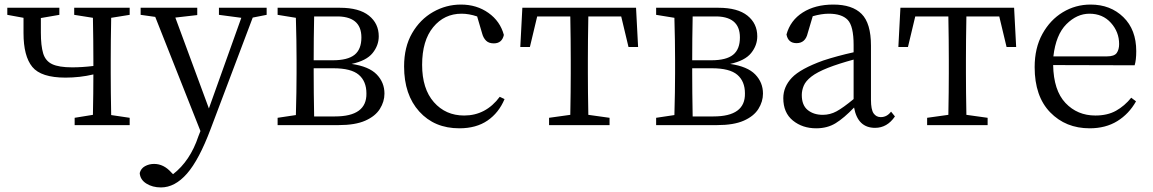

<svg xmlns="http://www.w3.org/2000/svg" viewBox="-20 -548 5050 841"><path d="M548 -483 467 -470Q465 -364 465 -286V-228Q465 -150 467 -44L548 -32V0H307V-32L387 -45Q389 -143 389 -222Q330 -208 267 -208Q160 -208 121.5 -255Q83 -302 83 -403V-470L12 -483V-514H240V-483L159 -469Q159 -438 159 -405Q159 -348 169 -314.5Q179 -281 208.5 -267Q238 -253 296 -253Q340 -253 389 -259V-286Q389 -366 387 -470L305 -483V-514H548Z M1148 -514V-483L1087 -471L903 16Q852 152 799 212.5Q746 273 685 273Q648 273 621 256Q594 239 592 210Q597 190 615 180Q633 170 655 170Q697 170 730 207L738 215Q813 157 849 49L858 26L660 -474L596 -483V-514H844V-482L748 -471L895 -73L1037 -470L939 -483V-514Z M1356 -38H1447Q1587 -38 1585 -139Q1585 -192 1551.5 -220.5Q1518 -249 1440 -249H1354V-228Q1354 -147 1356 -38ZM1449 -476H1356Q1354 -379 1354 -284H1438Q1503 -284 1533 -308Q1563 -332 1563 -384Q1563 -479 1449 -476ZM1196 -514H1469Q1553 -514 1596 -479.5Q1639 -445 1639 -389Q1639 -349 1612 -315.5Q1585 -282 1520 -268Q1596 -257 1630 -222Q1664 -187 1664 -138Q1664 -103 1644 -71Q1624 -39 1580 -19.5Q1536 0 1463 0H1196V-32L1276 -44Q1279 -150 1279 -228V-286Q1279 -366 1276 -470L1196 -483Z M2169 -124 2190 -114Q2165 -54 2115.5 -20Q2066 14 1992 14Q1883 14 1816.5 -59.5Q1750 -133 1750 -257Q1750 -342 1785 -402.5Q1820 -463 1877 -495.5Q1934 -528 1999 -528Q2068 -528 2119.5 -491.5Q2171 -455 2187 -395Q2179 -358 2143 -358Q2121 -358 2109 -370Q2097 -382 2092 -401L2070 -476Q2034 -488 2002 -488Q1926 -488 1877.5 -429Q1829 -370 1829 -264Q1829 -159 1880.5 -100.5Q1932 -42 2013 -42Q2108 -42 2169 -124Z M2701 -476H2557Q2555 -369 2555 -286V-228Q2555 -150 2557 -45L2650 -32V0H2385V-32L2478 -45Q2480 -150 2480 -228V-286Q2480 -369 2478 -476H2333L2301 -342H2259L2268 -514H2766L2775 -342H2733Z M3014 -38H3105Q3245 -38 3243 -139Q3243 -192 3209.5 -220.5Q3176 -249 3098 -249H3012V-228Q3012 -147 3014 -38ZM3107 -476H3014Q3012 -379 3012 -284H3096Q3161 -284 3191 -308Q3221 -332 3221 -384Q3221 -479 3107 -476ZM2854 -514H3127Q3211 -514 3254 -479.5Q3297 -445 3297 -389Q3297 -349 3270 -315.5Q3243 -282 3178 -268Q3254 -257 3288 -222Q3322 -187 3322 -138Q3322 -103 3302 -71Q3282 -39 3238 -19.5Q3194 0 3121 0H2854V-32L2934 -44Q2937 -150 2937 -228V-286Q2937 -366 2934 -470L2854 -483Z M3719 -114V-287Q3653 -269 3607 -251Q3559 -232 3534 -212.5Q3509 -193 3500.5 -172.5Q3492 -152 3492 -132Q3492 -87 3518 -66Q3544 -45 3584 -45Q3616 -45 3644.5 -60.5Q3673 -76 3719 -114ZM3883 -59 3900 -38Q3866 12 3813 12Q3737 12 3721 -77Q3677 -31 3640.5 -8.5Q3604 14 3555 14Q3495 14 3453 -20Q3411 -54 3411 -118Q3411 -168 3448.5 -207.5Q3486 -247 3586 -283Q3647 -303 3719 -319V-351Q3719 -434 3693 -461Q3667 -488 3610 -488Q3579 -488 3540 -477L3518 -403Q3508 -359 3469 -359Q3432 -359 3425 -397Q3442 -459 3496.5 -493.5Q3551 -528 3630 -528Q3713 -528 3754 -487Q3795 -446 3795 -348V-111Q3795 -68 3806.5 -51.5Q3818 -35 3838 -35Q3865 -35 3883 -59Z M4357 -476H4213Q4211 -369 4211 -286V-228Q4211 -150 4213 -45L4306 -32V0H4041V-32L4134 -45Q4136 -150 4136 -228V-286Q4136 -369 4134 -476H3989L3957 -342H3915L3924 -514H4422L4431 -342H4389Z M4594 -301H4828Q4861 -301 4871.5 -316Q4882 -331 4882 -355Q4882 -408 4846 -448Q4810 -488 4752 -488Q4697 -488 4651 -442Q4605 -396 4594 -301ZM4950 -262 4593 -263Q4595 -152 4647 -97Q4699 -42 4778 -42Q4831 -42 4868.5 -63Q4906 -84 4935 -120L4956 -104Q4925 -49 4874 -17.5Q4823 14 4753 14Q4648 14 4580 -56Q4512 -126 4512 -254Q4512 -338 4546 -399.5Q4580 -461 4635.5 -494.5Q4691 -528 4757 -528Q4844 -528 4900.5 -473Q4957 -418 4957 -324Q4957 -285 4950 -262Z"/></svg>

Font: Han-Nom Khai
Style: Regular
Weight: 400
Version: Version 1.200;June 22, 2023;FontCreator 14.0.0.2814 64-bit